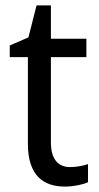

<svg xmlns="http://www.w3.org/2000/svg" viewBox="-20 -679 364 709"><path d="M239 -62C194 -62 168 -92 168 -153V-468H299V-536H168V-659H115L85 -541L16 -511V-468H83V-148C83 -30 141 10 220 10C251 10 285 3 305 -6V-73C288 -67 262 -62 239 -62Z"/></svg>

Font: Noto Sans Bengali SemiCondensed
Style: Regular
Weight: 400
Width: 4
Designer: Jelle Bosma - Monotype Design Team
Foundry: Monotype Imaging Inc.
Version: Version 2.003